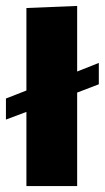

<svg xmlns="http://www.w3.org/2000/svg" viewBox="-20 -627 353 647"><path d="M313 -343 240 -315V0H69V-250L0 -224V-295L69 -322V-600L240 -607V-386L313 -415Z"/></svg>

Font: Lalezar
Style: Regular
Weight: 400
Designer: Borna Izadpanah
Foundry: Borna Izadpanah
Version: Version 1.004